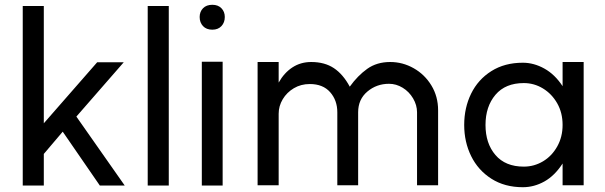

<svg xmlns="http://www.w3.org/2000/svg" viewBox="-20 -771 2529 802"><path d="M163 -256 386 -511H497L299 -284L501 4H397L242 -221L163 -128V4H75V-746H163Z M685 -746V4H597V-746Z M910 -513V4H823V-513ZM867 -751Q891 -751 905 -736.5Q919 -722 919 -700Q919 -677 905 -662Q891 -647 867 -647Q842 -647 828 -662Q814 -677 814 -700Q814 -722 828 -736.5Q842 -751 867 -751Z M1605 -421Q1553 -421 1514.5 -388.5Q1476 -356 1476 -302V3H1389V-302Q1389 -352 1359 -386Q1329 -420 1274 -420Q1237 -420 1207.5 -402.5Q1178 -385 1161 -356.5Q1144 -328 1144 -296V3H1056V-512H1144V-426Q1167 -467 1201.5 -489.5Q1236 -512 1280 -512Q1336 -512 1374.5 -486.5Q1413 -461 1441 -409Q1474 -455 1514 -483.5Q1554 -512 1610 -512Q1662 -512 1708 -486Q1754 -460 1782 -414Q1810 -368 1810 -310V3H1722V-302Q1722 -332 1705.5 -360Q1689 -388 1662 -404.5Q1635 -421 1605 -421Z M2330 -249Q2330 -300 2307.5 -339.5Q2285 -379 2248 -401.5Q2211 -424 2168 -424Q2091 -424 2049.5 -375Q2008 -326 2008 -249Q2008 -172 2049.5 -123.5Q2091 -75 2168 -75Q2211 -75 2248 -97Q2285 -119 2307.5 -159Q2330 -199 2330 -249ZM2164 -509Q2210 -509 2254 -484.5Q2298 -460 2330 -411V-512H2418V3H2330V-88Q2297 -37 2254 -13Q2211 11 2164 11Q2088 11 2032.5 -24.5Q1977 -60 1948 -119Q1919 -178 1919 -249Q1919 -321 1948 -380Q1977 -439 2032.5 -474Q2088 -509 2164 -509Z"/></svg>

Font: SUIT Medium
Style: Regular
Weight: 500
Designer: Sunn Youn; Korean Glyphs from Source Han Sans (Sandoll Communications; Soo-young Jang, Joo-yeon Kang)
Foundry: Sunn
Version: Version 1.120